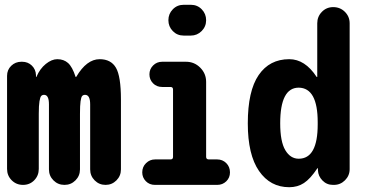

<svg xmlns="http://www.w3.org/2000/svg" viewBox="-20 -780 1540 810"><path d="M400.4 -530.3Q448.2 -530.3 469.2 -494.1Q490.2 -458 490.2 -360.4V-65.4Q490.2 -38.1 471.2 -19Q452.1 0 425.3 0Q398.4 0 379.4 -19Q360.4 -38.1 360.4 -65.4V-339.8Q360.4 -379.9 338.9 -379.9Q331.1 -379.9 326.7 -375Q322.3 -370.1 319.8 -352.5Q317.4 -335 317.4 -299.8V-65.4Q317.4 -38.1 298.3 -19Q279.3 0 252 0Q224.6 0 205.6 -19Q186.5 -38.1 186.5 -65.4V-339.8Q186.5 -379.9 166 -379.9Q158.2 -379.9 153.8 -375Q149.4 -370.1 146.5 -352.5Q143.6 -335 143.6 -299.8V-67.4Q143.6 -39.1 124.5 -19.5Q105.5 0 77.1 0Q48.8 0 29.3 -19.5Q9.8 -39.1 9.8 -67.4V-460Q9.8 -485.4 27.3 -502.4Q44.9 -519.5 70.3 -519.5H73.2Q97.7 -519.5 114.3 -503.4Q130.9 -487.3 131.8 -462.9V-456.1Q131.8 -455.1 132.8 -455.1Q133.8 -455.1 133.8 -456.1Q148.4 -490.2 173.3 -510.3Q198.2 -530.3 221.7 -530.3Q249 -530.3 267.1 -514.2Q285.2 -498 298.8 -456.1Q298.8 -455.1 299.8 -455.1Q301.8 -455.1 301.8 -456.1Q345.7 -530.3 400.4 -530.3Z M896.5 -107.4Q918.9 -107.4 934.6 -91.8Q950.2 -76.2 950.2 -52.7Q950.2 -30.3 934.6 -15.1Q918.9 0 896.5 0H633.8Q610.4 0 595.2 -15.6Q580.1 -31.2 580.1 -52.7Q580.1 -76.2 596.2 -91.8Q612.3 -107.4 633.8 -107.4H699.2Q710 -107.4 710 -118.2V-402.3Q710 -413.1 699.2 -413.1H664.1Q640.6 -413.1 625.5 -428.7Q610.4 -444.3 610.4 -466.3Q610.4 -488.3 626 -503.9Q641.6 -519.5 664.1 -519.5H764.6Q799.8 -519.5 824.7 -494.6Q849.6 -469.7 849.6 -434.6V-118.2Q849.6 -107.4 861.3 -107.4ZM754.9 -759.8H785.2Q812.5 -759.8 831.1 -740.7Q849.6 -721.7 849.6 -694.8Q849.6 -668 830.6 -648.9Q811.5 -629.9 785.2 -629.9H754.9Q727.5 -629.9 709 -648.9Q690.4 -668 690.4 -694.8Q690.4 -721.7 709 -740.7Q727.5 -759.8 754.9 -759.8Z M1320.3 -254.9V-264.6Q1320.3 -409.2 1240.2 -410.2Q1162.1 -410.2 1162.1 -259.8Q1162.1 -182.6 1183.6 -146.5Q1205.1 -110.4 1240.2 -110.4Q1320.3 -110.4 1320.3 -254.9ZM1385.7 -750Q1415 -750 1435.1 -730Q1455.1 -710 1455.1 -681.6V-66.4Q1455.1 -39.1 1435.5 -19.5Q1416 0 1388.7 0H1384.8Q1358.4 0 1340.3 -18.6Q1322.3 -37.1 1321.3 -61.5V-69.3Q1321.3 -70.3 1320.3 -70.3Q1318.4 -70.3 1318.4 -69.3Q1289.1 -25.4 1262.2 -7.8Q1235.4 9.8 1200.2 9.8Q1120.1 9.8 1072.8 -58.6Q1025.4 -127 1025.4 -259.8Q1025.4 -396.5 1071.3 -463.4Q1117.2 -530.3 1200.2 -530.3Q1266.6 -530.3 1315.4 -456.1Q1315.4 -455.1 1317.4 -455.1Q1318.4 -455.1 1318.4 -456.1V-681.6Q1318.4 -710 1337.9 -730Q1357.4 -750 1385.7 -750Z"/></svg>

Font: Rounded-X Mgen+ 1m bold
Style: Bold
Weight: 700
Designer: [Source Han Sans]
Ryoko NISHIZUKA  (kana & ideographs); Paul D. Hunt (Latin, Greek & Cyrillic); Wenlong ZHANG  (bopomofo
Version: Version 1.059.20150602